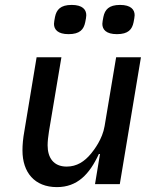

<svg xmlns="http://www.w3.org/2000/svg" viewBox="-20 -749 640 781"><path d="M366.5 0H467.3L553.3 -516H452.4L405.5 -236.2C396.7 -182.9 362.9 -139.6 350.5 -124.3C323.5 -91.6 292.3 -71.4 251.1 -71.4C197.4 -71.4 173.7 -108 173.7 -157.7C173.7 -173.3 175.8 -193.5 179.3 -215.2L229.8 -516H128.9L79.2 -216.3C73.5 -185 71.4 -159.8 71.4 -137.1C71.4 -47.6 120.7 12.1 211.6 12.1C294.4 12.1 343.8 -39.8 382.1 -122.5H386.7ZM199.6 -652C199.6 -628.9 215.2 -610.1 258.9 -610.1C305 -610.1 320.7 -629.3 326.7 -658.7C329.2 -670.8 331 -680.4 331 -687.1C331 -709.9 315.7 -729 271.7 -729C225.9 -729 209.9 -709.5 203.8 -680.4C201.7 -668.3 199.6 -658.7 199.6 -652ZM396.3 -652C396.3 -628.9 411.6 -610.1 455.6 -610.1C501.8 -610.1 517.4 -629.3 523.4 -658.7C525.6 -670.8 527.7 -680.4 527.7 -687.1C527.7 -709.9 512.4 -729 468.4 -729C422.6 -729 406.6 -709.5 400.6 -680.4C398.4 -668.3 396.3 -658.7 396.3 -652Z"/></svg>

Font: Margiela Mono Italic Medium It
Style: Regular
Weight: 500
Designer: Mike Abbink, Paul van der Laan, Pieter van Rosmalen
Foundry: Bold Monday
Version: Version 2.003 2021